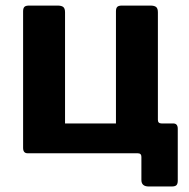

<svg xmlns="http://www.w3.org/2000/svg" viewBox="-20 -550 678 689"><path d="M79.1 0Q62.9 0 62.9 -19.3V-509.3Q62.9 -520.3 67.4 -525.1Q71.9 -530 84.6 -530H186.4Q200.8 -530 207.1 -524.8Q213.4 -519.6 213.4 -505.9V-107H396.1V-509.3Q396.1 -520.3 400.6 -525.1Q405.1 -530 417.8 -530H519.6Q534 -530 540.3 -524.8Q546.6 -519.6 546.6 -505.9V-17.1Q546.6 0 531.2 0ZM513.8 119.2Q487.4 119.2 487.4 95.9V12.7Q487.4 0 474 0H427.1V-107H546.6V-119.7Q546.6 -107 560 -107H601.8Q617.9 -107 617.9 -87.7V98.5Q617.9 109.2 613.4 114.2Q608.9 119.2 596.1 119.2Z"/></svg>

Font: Libre Franklin Thin
Style: Regular
Weight: 100
Designer: Pablo Impallari, Rodrigo Fuenzalida, Nhung Nguyen
Foundry: Impallari Type
Version: Version 3.000